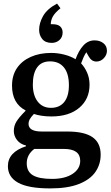

<svg xmlns="http://www.w3.org/2000/svg" viewBox="-20 -820 616 1070"><path d="M260 230Q139 230 81.5 198.5Q24 167 24 106Q24 28 125 -5V-9Q92 -17 74.5 -40Q57 -63 57 -90Q57 -118 71 -141.5Q85 -165 122 -202V-205Q47 -244 47 -343Q47 -400 74.5 -440.5Q102 -481 151.5 -503Q201 -525 265 -525Q301 -525 337 -516Q373 -507 401 -490Q419 -539 445 -567Q471 -595 507 -595Q536 -595 556 -579.5Q576 -564 576 -537Q576 -514 558.5 -495.5Q541 -477 517 -477Q490 -477 474 -506L461 -529Q452 -515 445.5 -500.5Q439 -486 432 -467Q453 -444 466 -414Q479 -384 479 -348Q479 -268 422 -219.5Q365 -171 266 -171Q237 -171 211.5 -175Q186 -179 169 -185Q152 -167 145.5 -155Q139 -143 139 -130Q139 -87 213 -87H356Q450 -87 495.5 -55.5Q541 -24 541 42Q541 96 511.5 138.5Q482 181 419.5 205.5Q357 230 260 230ZM264 -219Q312 -219 338 -251.5Q364 -284 364 -345Q364 -410 336.5 -444Q309 -478 259 -478Q211 -478 187 -444.5Q163 -411 163 -349Q163 -289 190 -254Q217 -219 264 -219ZM270 177Q342 177 384.5 149Q427 121 427 76Q427 10 336 10H171Q129 42 129 90Q129 136 163 156.5Q197 177 270 177ZM268 -581Q233 -581 215.5 -602.5Q198 -624 198 -654Q198 -691 220 -730.5Q242 -770 298 -800L317 -774Q285 -748 274 -727Q263 -706 263 -685H273Q302 -685 315.5 -672.5Q329 -660 329 -639Q329 -613 311.5 -597Q294 -581 268 -581Z"/></svg>

Font: Literata 36pt Medium
Style: Regular
Weight: 500
Designer: Latin by Veronika Burian and Jose Scaglione. Greek by Irene Vlachou. Cyrillic by Vera Evstafieva.
Foundry: TypeTogether
Version: Version 3.002